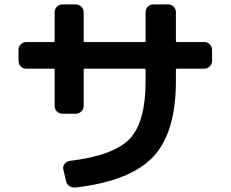

<svg xmlns="http://www.w3.org/2000/svg" viewBox="-20 -803 1040 866"><path d="M98.6 -493.2Q84 -493.2 73.7 -503.4Q63.5 -513.7 63.5 -529.3V-578.1Q63.5 -592.8 73.7 -603Q84 -613.3 98.6 -613.3H221.7Q226.6 -613.3 226.6 -618.2V-748Q226.6 -762.7 236.8 -772.9Q247.1 -783.2 261.7 -783.2H321.3Q335.9 -783.2 346.7 -772.9Q357.4 -762.7 357.4 -748V-618.2Q357.4 -613.3 362.3 -613.3H631.8Q636.7 -613.3 636.7 -618.2V-748Q636.7 -762.7 647 -772.9Q657.2 -783.2 671.9 -783.2H738.3Q752.9 -783.2 763.2 -772.9Q773.4 -762.7 773.4 -748V-618.2Q773.4 -613.3 778.3 -613.3H901.4Q916 -613.3 926.3 -603Q936.5 -592.8 936.5 -578.1V-529.3Q936.5 -514.6 926.3 -503.9Q916 -493.2 901.4 -493.2H778.3Q773.4 -493.2 773.4 -488.3V-436.5Q773.4 -203.1 669.4 -94.2Q565.4 14.6 318.4 43Q303.7 43.9 292 35.6Q280.3 27.3 277.3 11.7L265.6 -39.1Q262.7 -52.7 271.5 -64Q280.3 -75.2 293.9 -77.1Q494.1 -101.6 565.4 -177.2Q636.7 -252.9 636.7 -436.5V-488.3Q636.7 -493.2 631.8 -493.2H362.3Q357.4 -493.2 357.4 -488.3V-325.2Q357.4 -310.5 346.7 -300.3Q335.9 -290 321.3 -290H261.7Q247.1 -290 236.8 -299.8Q226.6 -309.6 226.6 -325.2V-488.3Q226.6 -493.2 221.7 -493.2Z"/></svg>

Font: Rounded-L Mgen+ 1m bold
Style: Bold
Weight: 700
Designer: [Source Han Sans]
Ryoko NISHIZUKA  (kana & ideographs); Paul D. Hunt (Latin, Greek & Cyrillic); Wenlong ZHANG  (bopomofo
Version: Version 1.059.20150602